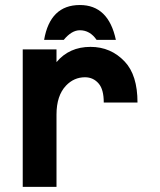

<svg xmlns="http://www.w3.org/2000/svg" viewBox="-20 -730 626 750"><path d="M152.3 -574.2Q175.8 -710.4 292 -710.4Q403.8 -710.4 432.6 -574.2H357.4Q331.5 -611.8 292 -611.8Q259.8 -611.8 229 -574.2ZM68.8 0V-537.1H200.7V-487.3Q250.5 -546.9 333.5 -546.9Q413.1 -546.9 467.3 -489.3Q517.1 -436.5 517.1 -329.6H385.3Q385.3 -380.4 365.7 -403.3Q344.7 -428.2 312 -428.2Q269 -428.2 237.8 -395.5Q200.7 -356.4 200.7 -282.2V0Z"/></svg>

Font: Consola Mono
Style: Bold
Weight: 700
Monospace: yes
Designer: Wojciech Kalinowski "wmk69" (wmk69@o2.pl)
Foundry: Wojciech Kalinowski "wmk69" (wmk69@o2.pl)
Version: Version 2.1.0